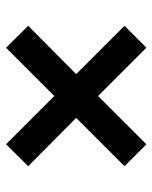

<svg xmlns="http://www.w3.org/2000/svg" viewBox="46 -606 508 640"><g transform="rotate(-90 300.0 -286.0)"><path d="M139 -52 66 -125 227 -286 66 -446 139 -520 300 -359 461 -520 534 -446 373 -286 534 -125 461 -52 300 -213Z"/></g></svg>

Font: Nunito Sans 10pt ExtraBold
Style: Regular
Weight: 800
Designer: Vernon Adams
Foundry: Vernon Adams
Version: Version 3.101;gftools[0.9.27]